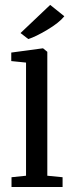

<svg xmlns="http://www.w3.org/2000/svg" viewBox="-20 -747 289 767"><path d="M26 0V-39L84 -45V-497L25 -503V-537L151 -554H152L169 -540V-45L230 -39V0ZM93 -591 62 -615 180 -727H181L237 -682Q216 -656 169 -628Q122 -600 93 -591Z"/></svg>

Font: Aikya Medium
Style: Regular
Weight: 500
Designer: Neelakash Kshetrimayum (Latin subset based on Merriweather by Eben Sorkin)
Foundry: Brand New Type
Version: Version 1.00 b005